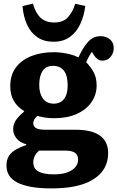

<svg xmlns="http://www.w3.org/2000/svg" viewBox="-20 -817 652 1067"><path d="M265 230Q200 230 153 221.5Q106 213 75.5 197Q45 181 30.5 157.5Q16 134 16 102Q16 70 30 49Q44 28 69.5 13.5Q95 -1 126 -11V-15Q88 -26 70.5 -49.5Q53 -73 53 -98Q53 -125 67 -147Q81 -169 114 -197V-200Q78 -221 57.5 -255Q37 -289 37 -338Q37 -401 69 -443Q101 -485 156 -506Q211 -527 279 -527Q299 -527 322.5 -524Q346 -521 370.5 -515Q395 -509 416 -498Q441 -553 469.5 -584.5Q498 -616 539 -616Q558 -616 574.5 -608.5Q591 -601 601.5 -586.5Q612 -572 612 -549Q612 -522 594.5 -501Q577 -480 549 -480Q534 -480 522.5 -488.5Q511 -497 502 -510L491 -529Q482 -517 474 -502.5Q466 -488 459 -471Q483 -447 500 -416.5Q517 -386 517 -342Q517 -291 488.5 -249.5Q460 -208 407 -184Q354 -160 280 -160Q252 -160 228.5 -164Q205 -168 187 -173Q176 -162 170.5 -153Q165 -144 165 -133Q165 -119 173.5 -110.5Q182 -102 197.5 -99Q213 -96 234 -96H398Q491 -96 536 -63Q581 -30 581 34Q581 62 572.5 89.5Q564 117 543 142Q522 167 486 187Q450 207 395.5 218.5Q341 230 265 230ZM281 152Q323 152 352.5 141.5Q382 131 398 112.5Q414 94 414 70Q414 44 396.5 32Q379 20 344 20H197Q182 33 173.5 49.5Q165 66 165 85Q165 120 193.5 136Q222 152 281 152ZM278 -241Q316 -241 336 -267Q356 -293 356 -342Q356 -398 335 -424.5Q314 -451 275 -451Q234 -451 216 -422Q198 -393 198 -345Q198 -297 219 -269Q240 -241 278 -241ZM277 -585Q224 -585 187 -610.5Q150 -636 130 -680.5Q110 -725 105 -783L163 -797Q177 -745 205.5 -718.5Q234 -692 281 -692Q331 -692 357.5 -721Q384 -750 398 -796L454 -784Q447 -727 425.5 -682Q404 -637 367.5 -611Q331 -585 277 -585Z"/></svg>

Font: Literata 18pt
Style: Bold
Weight: 700
Designer: Latin by Veronika Burian and Jose Scaglione. Greek by Irene Vlachou. Cyrillic by Vera Evstafieva.
Foundry: TypeTogether
Version: Version 3.103;gftools[0.9.29]